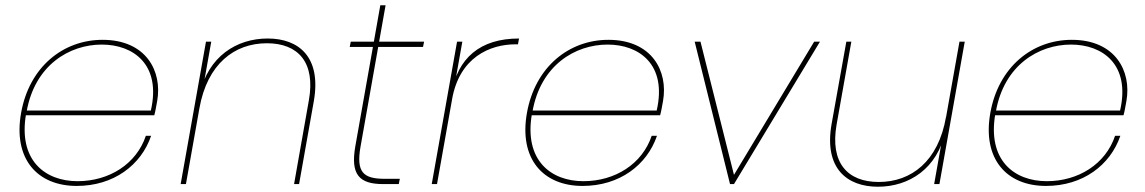

<svg xmlns="http://www.w3.org/2000/svg" viewBox="-20 -698 4343 728"><path d="M68 -261H565C570 -279 571 -289 576 -315C596 -428 534 -547 369 -547C219 -547 91 -444 60 -270C29 -96 121 7 271 7C411 7 515 -72 553 -183H533C497 -76 394 -11 274 -11C151 -11 48 -90 79 -267L81 -275C112 -451 243 -529 366 -529C486 -529 592 -453 552 -279H72Z M665 0H685L781 -540H761ZM1095 0H1114L1170 -315C1199 -482 1113 -552 995 -552C877 -552 769 -484 737 -340L736 -287C766 -456 869 -534 992 -534C1111 -534 1177 -461 1151 -317Z M1327 -142C1309 -37 1341 0 1433 0H1492L1496 -20H1439C1357 -20 1330 -45 1347 -142L1442 -678H1422ZM1584 -520 1588 -540H1310L1306 -520Z M1694 -321C1722 -481 1838 -530 1935 -530H1944L1948 -552C1801 -552 1715 -479 1691 -341ZM1617 0H1637L1733 -540H1713Z M1986 -261H2483C2488 -279 2489 -289 2494 -315C2514 -428 2452 -547 2287 -547C2137 -547 2009 -444 1978 -270C1947 -96 2039 7 2189 7C2329 7 2433 -72 2471 -183H2451C2415 -76 2312 -11 2192 -11C2069 -11 1966 -90 1997 -267L1999 -275C2030 -451 2161 -529 2284 -529C2404 -529 2510 -453 2470 -279H1990Z M2614 -540 2748 0H2763L3089 -540H3067L2763 -35L2636 -540Z M3638 -540H3618L3522 0H3542ZM3208 -540H3189L3133 -227C3104 -60 3191 10 3309 10C3426 10 3535 -58 3565 -202L3567 -255C3538 -86 3435 -8 3312 -8C3193 -8 3127 -81 3152 -225Z M3743 -261H4240C4245 -279 4246 -289 4251 -315C4271 -428 4209 -547 4044 -547C3894 -547 3766 -444 3735 -270C3704 -96 3796 7 3946 7C4086 7 4190 -72 4228 -183H4208C4172 -76 4069 -11 3949 -11C3826 -11 3723 -90 3754 -267L3756 -275C3787 -451 3918 -529 4041 -529C4161 -529 4267 -453 4227 -279H3747Z"/></svg>

Font: Poppins Devanagari Thin
Style: Italic
Weight: 100
Italic angle: -10°
Designer: Ninad Kale (Devanagari), Jonny Pinhorn (Latin)
Foundry: Indian Type Foundry
Version: 4.005